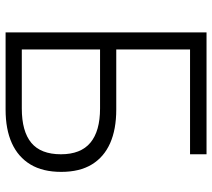

<svg xmlns="http://www.w3.org/2000/svg" viewBox="-56 -703 759 687"><g transform="rotate(90 323.5 -359.5)"><path d="M96 0V-719H532V-660H157V-396H372Q443 -396 492.5 -374Q542 -352 568.5 -308.5Q595 -265 595 -199Q595 -133 568.5 -89Q542 -45 492.5 -22.5Q443 0 372 0ZM157 -58H368Q450 -58 491 -92Q532 -126 532 -198Q532 -269 490.5 -303.5Q449 -338 368 -338H157Z"/></g></svg>

Font: Nunitoga
Style: Light
Weight: 300
Designer: Vernon Adams
Foundry: Vernon Adams
Version: Version 1.0